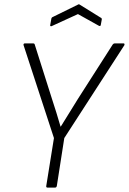

<svg xmlns="http://www.w3.org/2000/svg" viewBox="-20 -852 586 872"><path d="M196 0Q189 0 190 -7L225 -225L87 -647Q86 -651 88 -653Q90 -655 93 -655H130Q137 -655 138 -649L216 -403Q226 -372 236 -340.5Q246 -309 255 -277H256Q276 -309 295 -340Q314 -371 334 -403L492 -650Q496 -655 501 -655H541Q544 -655 545 -653Q546 -651 545 -647L272 -225L238 -7Q236 0 230 0ZM216 -734Q213 -732 210 -733Q207 -734 208 -738L213 -766Q214 -773 220 -775L334 -831Q338 -834 342 -831L437 -772Q440 -771 441.5 -768.5Q443 -766 442 -762L438 -740Q437 -731 429 -735L334 -788Z"/></svg>

Font: Sofia Sans Semi Condensed Light
Style: Italic
Weight: 300
Italic angle: -9°
Version: Version 4.100